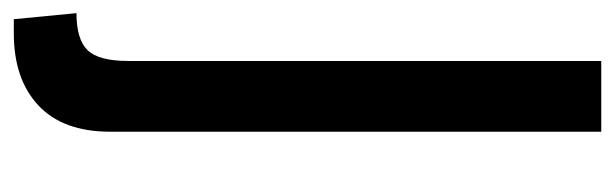

<svg xmlns="http://www.w3.org/2000/svg" viewBox="-336 -406 912 285"><g transform="rotate(90 120.5 -264.0)"><path d="M-2 79Q37 79 53 62.5Q69 46 69 2V-700H174V29Q174 99 135 135.5Q96 172 28 172H7Z"/></g></svg>

Font: Cabin Condensed Medium
Style: Regular
Weight: 500
Width: 3
Version: Version 2.001